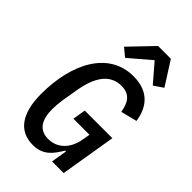

<svg xmlns="http://www.w3.org/2000/svg" viewBox="-278 -1044 1156 1156"><g transform="rotate(45 300.0 -465.5)"><path d="M351 -943 209 -795 261 -752 397 -868 497 -752 556 -792 460 -943ZM391 0H490L549 -356H314L300 -273H437L428 -222C415 -145 364 -79 279 -79C200 -79 169 -136 169 -225C169 -246 172 -283 176 -307L193 -407C214 -535 266 -618 365 -618C443 -618 464 -566 475 -506L578 -532C565 -627 511 -710 376 -710C163 -710 57 -498 57 -242C57 -74 122 12 239 12C327 12 363 -40 401 -102H408Z"/></g></svg>

Font: IBM Mono Medium
Style: Italic
Weight: 500
Italic angle: -9°
Monospace: yes
Designer: Mike Abbink, Paul van der Laan, Pieter van Rosmalen
Foundry: Bold Monday
Version: Version 2.3